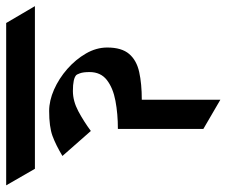

<svg xmlns="http://www.w3.org/2000/svg" viewBox="-128 -622 709 600"><g transform="rotate(-90 226.0 -322.5)"><path d="M38.1 -481.4Q72.3 -502 100.8 -512.5Q129.4 -522.9 178.7 -522.9Q210.9 -522.9 245.6 -507.6Q280.3 -492.2 310.1 -466.1Q339.8 -439.9 358.4 -407.7Q377 -375.5 377 -341.3Q377 -296.4 356.9 -272.9Q336.9 -249.5 300.3 -241.5Q263.7 -233.4 213.9 -233.4V12.2L122.6 -41V-308.1Q169.9 -308.1 210.2 -315.7Q250.5 -323.2 275.4 -342.5Q300.3 -361.8 300.3 -396.5Q300.3 -416.5 296.4 -426.8Q292.5 -437 291 -438Q280.3 -448.7 241.2 -448.7Q210 -448.7 178.2 -431.9Q146.5 -415 116.2 -392.6ZM453.6 -657.2 506.3 -567.4H-2L-53.7 -657.2Z"/></g></svg>

Font: Annapurna SIL
Style: Bold
Weight: 700
Designer: Peter Martin, Annie Olsen
Foundry: SIL International
Version: Version 2.000